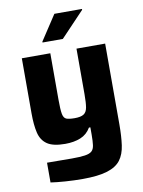

<svg xmlns="http://www.w3.org/2000/svg" viewBox="-99 -788 789 1062"><g transform="rotate(-10 295.5 -257.5)"><path d="M277 206Q231 206 181 202.5Q131 199 99 194V83Q145 83 177.5 83.5Q210 84 238 84Q285 84 312 80Q339 76 351 65Q363 54 366 31.5Q369 9 369 -27V-68H361Q340 -32 303 -17Q266 -2 217 -2Q149 -2 116 -24.5Q83 -47 72.5 -91Q62 -135 62 -200V-510H222V-249Q222 -194 226.5 -169.5Q231 -145 246 -139Q261 -133 293 -133Q327 -133 343.5 -143.5Q360 -154 364.5 -180Q369 -206 369 -253V-510H530V-57Q530 10 523 60Q516 110 492 142Q468 174 417 190Q366 206 277 206ZM190 -576V-581L282 -721H437V-716L304 -576Z"/></g></svg>

Font: Saira
Style: Bold
Weight: 700
Designer: Hector Gatti with collaboration of the Omnibus-Type team
Foundry: Omnibus-Type
Version: Version 1.100; ttfautohint (v1.8.3)